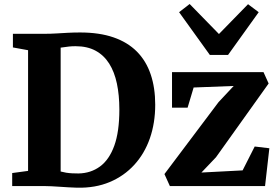

<svg xmlns="http://www.w3.org/2000/svg" viewBox="-20 -908 1356 937"><path d="M356 8Q336.5 7.5 315.2 6.2Q294 5 272.5 3.5Q251 2 231.5 1Q212 0 196.5 0H39.5V-63.5L117 -74V-663L43 -676.5V-743H195Q227.5 -743 255.5 -744.8Q283.5 -746.5 311.5 -748Q339.5 -749.5 371 -749.5Q464.5 -749.5 533.5 -725.8Q602.5 -702 647.8 -656.5Q693 -611 715.2 -545.5Q737.5 -480 737.5 -397Q737.5 -308 711.5 -233.2Q685.5 -158.5 635.5 -103.8Q585.5 -49 515.2 -19.5Q445 10 356 8ZM363 -61.5Q423 -62.5 468 -95.5Q513 -128.5 537.8 -197Q562.5 -265.5 562.5 -373.5Q562.5 -443.5 550.5 -500.2Q538.5 -557 512.8 -597.8Q487 -638.5 446.5 -660.5Q406 -682.5 349 -682.5Q331 -682.5 317.2 -681Q303.5 -679.5 293.2 -677.8Q283 -676 276 -675.5V-71Q289 -67.5 303 -65.2Q317 -63 332 -62.2Q347 -61.5 363 -61.5ZM1120.5 -488.5 925 -481 895.5 -382.5H819.5V-556H1266L1291 -500.5L1034 -140.5L963 -66L1164 -76.5L1223 -193L1294.5 -184.5L1273.5 0H809L782.5 -58.5L1046.5 -409.5ZM1004 -640 854 -848.5 905.5 -888.5 1048.5 -742 1190.5 -887.5 1242.5 -848.5 1093 -640Z"/></svg>

Font: Merriweather ExtraBold
Style: Regular
Weight: 800
Version: Version 2.100